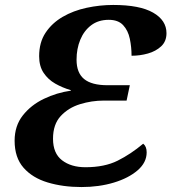

<svg xmlns="http://www.w3.org/2000/svg" viewBox="-20 -744 692 775"><path d="M309 11Q234 11 172.5 -7.5Q111 -26 75 -67Q39 -108 39 -176Q39 -236 72 -278Q105 -320 157 -345Q209 -370 266 -378V-380Q232 -390 203 -406.5Q174 -423 156 -450Q138 -477 138 -517Q138 -573 164 -612Q190 -651 233 -676Q276 -701 329.5 -712.5Q383 -724 437 -724Q544 -724 598 -693Q652 -662 652 -610Q652 -577 630.5 -557Q609 -537 577 -528Q545 -519 511 -519Q511 -554 504 -587.5Q497 -621 477 -642.5Q457 -664 419 -664Q377 -664 348 -642Q319 -620 304 -583.5Q289 -547 289 -503Q289 -450 319.5 -425Q350 -400 414 -400H504L491 -338H399Q350 -338 303 -323.5Q256 -309 225 -275.5Q194 -242 194 -184Q194 -125 230.5 -97Q267 -69 325 -69Q402 -69 455 -95.5Q508 -122 558 -164Q572 -153 572 -129Q572 -88 535.5 -56.5Q499 -25 439.5 -7Q380 11 309 11Z"/></svg>

Font: Noto Serif
Style: Bold Italic
Weight: 700
Italic angle: -12°
Designer: Monotype Design Team
Foundry: Monotype Imaging Inc.
Version: Version 2.013